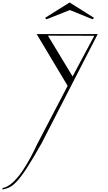

<svg xmlns="http://www.w3.org/2000/svg" viewBox="-274 -716 870 1550"><path d="M101 -560 290 -635 474 -560 485 -572 288 -696 90 -572ZM-254 814C-175 796 -131 784 61 442L515 -441H22L272 -23L25 450C-33 575 -143 785 -254 802ZM312 -99 113 -428 487 -427Z"/></svg>

Font: Cantique Normal
Style: Regular
Weight: 400
Designer: Sébastien Hayez
Foundry: Sébastien Hayez & Ariel Martín Pérez
Version: Version 1.000;hotconv 1.0.109;makeotfexe 2.5.65596